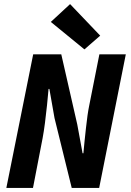

<svg xmlns="http://www.w3.org/2000/svg" viewBox="-20 -917 640 937"><path d="M11 0 142 -652H279L357 -310L383 -169H387Q389 -194 392.5 -226.5Q396 -259 399.5 -292Q403 -325 407 -353Q411 -381 415 -400L465 -652H594L464 0H330L246 -341L221 -483H217Q214 -448 209.5 -404Q205 -360 199.5 -317.5Q194 -275 188 -243L141 0ZM392 -676 228 -810 322 -897 469 -743Z"/></svg>

Font: Source Code Pro ExtraLight
Style: Bold Italic
Weight: 700
Italic angle: -11°
Monospace: yes
Version: Version 1.016;hotconv 1.0.116;makeotfexe 2.5.65601